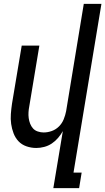

<svg xmlns="http://www.w3.org/2000/svg" viewBox="-20 -755 543 990"><path d="M255 215 304 -79Q294 -61 279.5 -44Q265 -27 247 -15Q229 -3 208 2.5Q187 8 167 8Q141 8 116.5 -0.5Q92 -9 75.5 -26.5Q59 -44 50 -67.5Q41 -91 37.5 -116Q34 -141 36 -167.5Q38 -194 42 -221L92 -520H183L131 -207Q128 -192 127 -176.5Q126 -161 128 -146Q130 -131 135.5 -117Q141 -103 150.5 -92.5Q160 -82 175 -77Q190 -72 205 -72Q226 -72 247 -79.5Q268 -87 284 -103Q300 -119 308.5 -140Q317 -161 321 -182L412 -735H503L359 135H401L388 215Z"/></svg>

Font: Iosevka Term Curly Medium
Style: Italic
Weight: 500
Italic angle: -9°
Designer: Belleve Invis
Foundry: Belleve Invis
Version: Version 32.3.0